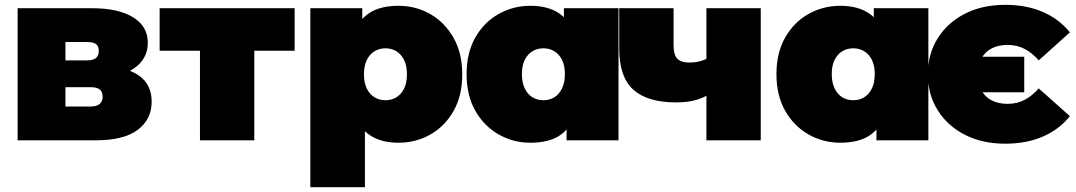

<svg xmlns="http://www.w3.org/2000/svg" viewBox="-20 -581 4454 795"><path d="M53 0V-547H360Q470 -547 531 -509.5Q592 -472 592 -404Q592 -338 536 -298.5Q480 -259 385 -259L402 -305Q503 -305 555.5 -268Q608 -231 608 -160Q608 -87 550.5 -43.5Q493 0 376 0ZM251 -140H356Q381 -140 393 -151Q405 -162 405 -181Q405 -201 393 -210.5Q381 -220 356 -220H251ZM251 -331H340Q366 -331 377.5 -341Q389 -351 389 -370Q389 -390 377.5 -398.5Q366 -407 340 -407H251Z M808 0V-419L857 -371H641V-547H1200V-371H984L1033 -419V0Z M1630 10Q1559 10 1512.5 -20.5Q1466 -51 1444 -113.5Q1422 -176 1422 -273Q1422 -372 1442.5 -434.5Q1463 -497 1509 -527Q1555 -557 1630 -557Q1702 -557 1762 -522.5Q1822 -488 1858 -424.5Q1894 -361 1894 -273Q1894 -185 1858 -121.5Q1822 -58 1762 -24Q1702 10 1630 10ZM1265 194V-547H1480V-473L1481 -273L1491 -73V194ZM1576 -166Q1601 -166 1621 -178Q1641 -190 1653 -214Q1665 -238 1665 -273Q1665 -309 1653 -333Q1641 -357 1621 -369Q1601 -381 1576 -381Q1551 -381 1531 -369Q1511 -357 1499 -333Q1487 -309 1487 -273Q1487 -238 1499 -214Q1511 -190 1531 -178Q1551 -166 1576 -166Z M2176 10Q2105 10 2044.5 -24.5Q1984 -59 1948 -122.5Q1912 -186 1912 -274Q1912 -362 1948 -425.5Q1984 -489 2044.5 -523Q2105 -557 2176 -557Q2248 -557 2294 -526.5Q2340 -496 2362 -433.5Q2384 -371 2384 -274Q2384 -176 2363.5 -113Q2343 -50 2297.5 -20Q2252 10 2176 10ZM2230 -166Q2255 -166 2275 -178Q2295 -190 2307 -214.5Q2319 -239 2319 -274Q2319 -310 2307 -333.5Q2295 -357 2275 -369Q2255 -381 2230 -381Q2205 -381 2185 -369Q2165 -357 2153 -333.5Q2141 -310 2141 -274Q2141 -239 2153 -214.5Q2165 -190 2185 -178Q2205 -166 2230 -166ZM2326 0V-74L2325 -274L2315 -474V-547H2541V0Z M2920 -194Q2898 -178 2863.5 -167.5Q2829 -157 2779 -157Q2661 -157 2602.5 -209.5Q2544 -262 2544 -380V-547H2769V-395Q2769 -353 2785 -337.5Q2801 -322 2833 -322Q2861 -322 2882.5 -328.5Q2904 -335 2919 -346ZM2905 0V-547H3130V0Z M3459 10Q3388 10 3327.5 -24.5Q3267 -59 3231 -122.5Q3195 -186 3195 -274Q3195 -362 3231 -425.5Q3267 -489 3327.5 -523Q3388 -557 3459 -557Q3531 -557 3577 -526.5Q3623 -496 3645 -433.5Q3667 -371 3667 -274Q3667 -176 3646.5 -113Q3626 -50 3580.5 -20Q3535 10 3459 10ZM3513 -166Q3538 -166 3558 -178Q3578 -190 3590 -214.5Q3602 -239 3602 -274Q3602 -310 3590 -333.5Q3578 -357 3558 -369Q3538 -381 3513 -381Q3488 -381 3468 -369Q3448 -357 3436 -333.5Q3424 -310 3424 -274Q3424 -239 3436 -214.5Q3448 -190 3468 -178Q3488 -166 3513 -166ZM3609 0V-74L3608 -274L3598 -474V-547H3824V0Z M4221 -346V-199H3959V-346ZM4142 14Q4048 14 3976 -22.5Q3904 -59 3863 -124Q3822 -189 3822 -273Q3822 -358 3863 -423Q3904 -488 3976 -524.5Q4048 -561 4142 -561Q4230 -561 4298 -531.5Q4366 -502 4410 -447L4281 -331Q4255 -361 4223.5 -378Q4192 -395 4152 -395Q4114 -395 4086 -380.5Q4058 -366 4043.5 -338.5Q4029 -311 4029 -273Q4029 -235 4043.5 -207.5Q4058 -180 4086 -165.5Q4114 -151 4152 -151Q4192 -151 4223.5 -168Q4255 -185 4281 -215L4410 -100Q4366 -45 4298 -15.5Q4230 14 4142 14Z"/></svg>

Font: MOST Montserrat Black
Style: Regular
Weight: 900
Designer: Julieta Ulanovsky
Foundry: Julieta Ulanovsky
Version: Version 8.000;March 11, 2024;FontCreator 15.0.0.2926 64-bit